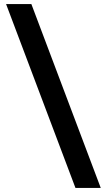

<svg xmlns="http://www.w3.org/2000/svg" viewBox="-20 -777 535 949"><path d="M135 -757 478 152H353L10 -757Z"/></svg>

Font: Roboto Serif ExtraBold
Style: Italic
Weight: 800
Italic angle: -10°
Version: Version 1.007